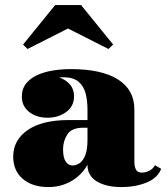

<svg xmlns="http://www.w3.org/2000/svg" viewBox="-20 -748 677 778"><path d="M255.5 -632.5 91.5 -549.5 73.5 -567.5 203.5 -727.5H308.5L438.5 -567.5L419.5 -549.5ZM257.5 -261.5H334.5V-304.5Q334.5 -340.5 326.8 -370Q319 -399.5 297.8 -417.2Q276.5 -435 236.5 -435Q228 -435 219.5 -434Q246 -425.5 263 -406.2Q280 -387 280 -358Q280 -317 248 -294Q216 -271 173 -271Q127.5 -271 98 -294.5Q68.5 -318 68.5 -356Q68.5 -388.5 86.2 -410.2Q104 -432 133.2 -444.8Q162.5 -457.5 197.5 -462.8Q232.5 -468 266.5 -468Q392 -468 458.2 -426Q524.5 -384 524.5 -304.5V-93Q524.5 -74.5 530.5 -61.5Q536.5 -48.5 556.5 -48.5Q568 -48.5 583.5 -55.5Q599 -62.5 608 -78.5L633 -64Q619.5 -27.5 574.8 -8.8Q530 10 471.5 10Q410 10 372.2 -13Q334.5 -36 334.5 -80V-80.5Q310.5 -38 268.8 -14Q227 10 176 10Q111 10 72.2 -23.2Q33.5 -56.5 33.5 -113.5Q33.5 -180.5 92.2 -221Q151 -261.5 257.5 -261.5ZM274 -77.5Q287.5 -77.5 301.5 -86.2Q315.5 -95 325 -117.5Q334.5 -140 334.5 -180.5V-230.5H317.5Q270.5 -230.5 253 -203.5Q235.5 -176.5 235.5 -143Q235.5 -109.5 246.2 -93.5Q257 -77.5 274 -77.5Z"/></svg>

Font: Bodoni* 06pt Fatface
Style: Regular
Weight: 900
Version: Version 2.3